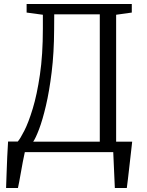

<svg xmlns="http://www.w3.org/2000/svg" viewBox="-20 -763 738 963"><path d="M10.5 180Q12 141.5 13.2 102.8Q14.5 64 16.2 24.8Q18 -14.5 20.5 -53H69Q81.5 -67 102.2 -107.8Q123 -148.5 144.2 -218.2Q165.5 -288 180.2 -388Q195 -488 195 -620V-689L113.5 -700V-743H641V-700L562.5 -689V-52.5H643Q640.5 -29.5 637.8 -6.2Q635 17 632.5 40.2Q630 63.5 627.2 87Q624.5 110.5 621.8 133.8Q619 157 616 180H556Q555 157.5 554 135Q553 112.5 552 90Q551 67.5 550 45Q549 22.5 548 0H104.5Q99.5 21.5 94.5 48.5Q89.5 75.5 84.8 102Q80 128.5 76.2 149.5Q72.5 170.5 70 180ZM146.5 -52.5H480.5V-691H252L251.5 -614Q251 -498 239.2 -402Q227.5 -306 210.5 -233.5Q193.5 -161 176 -115Q158.5 -69 146.5 -52.5Z"/></svg>

Font: Merriweather Light
Style: Regular
Weight: 300
Designer: Eben Sorkin
Foundry: Eben Sorkin
Version: Version 2.100